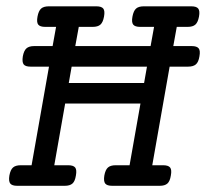

<svg xmlns="http://www.w3.org/2000/svg" viewBox="-20 -600 665 620"><path d="M138.2 -384.8H78.6Q62 -384.8 56.4 -392.1Q50.8 -399.4 53.7 -418Q57.1 -436.5 65.4 -443.8Q73.7 -451.2 90.3 -451.2H149.9L161.1 -513.2H126Q109.4 -513.2 103.5 -520.5Q97.7 -527.8 101.1 -546.4Q104.5 -564.9 112.8 -572.3Q121.1 -579.6 137.7 -579.6H291Q307.6 -579.6 313.5 -572.3Q319.3 -564.9 315.9 -546.4Q312.5 -527.8 304.2 -520.5Q295.9 -513.2 279.3 -513.2H234.4L223.1 -451.2H466.3L477.5 -513.2H432.6Q416 -513.2 410.2 -520.5Q404.3 -527.8 407.7 -546.4Q411.1 -564.9 419.4 -572.3Q427.7 -579.6 444.3 -579.6H597.7Q614.3 -579.6 620.1 -572.3Q626 -564.9 622.6 -546.4Q619.1 -527.8 610.8 -520.5Q602.5 -513.2 585.9 -513.2H550.8L539.6 -451.2H599.1Q615.7 -451.2 621.6 -443.8Q627.4 -436.5 624 -418Q621.1 -399.4 612.5 -392.1Q604 -384.8 587.4 -384.8H527.8L471.7 -66.4H506.8Q523.4 -66.4 529.3 -59.1Q535.2 -51.8 531.7 -33.2Q528.8 -14.6 520.5 -7.3Q512.2 0 495.6 0H342.3Q325.7 0 319.8 -7.3Q314 -14.6 316.9 -33.2Q320.3 -51.8 328.6 -59.1Q336.9 -66.4 353.5 -66.4H398.4L433.6 -265.6H190.4L155.3 -66.4H200.2Q216.8 -66.4 222.7 -59.1Q228.5 -51.8 225.1 -33.2Q222.2 -14.6 213.9 -7.3Q205.6 0 189 0H35.6Q19 0 13.2 -7.3Q7.3 -14.6 10.3 -33.2Q13.7 -51.8 22 -59.1Q30.3 -66.4 46.9 -66.4H82ZM445.3 -332 454.6 -384.8H211.4L202.1 -332Z"/></svg>

Font: Courier Prime
Style: Italic
Weight: 400
Monospace: yes
Designer: Alan Dague-Greene
Foundry: Quote-Unquote Apps
Version: Version 1.202